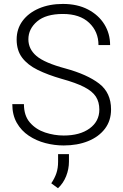

<svg xmlns="http://www.w3.org/2000/svg" viewBox="-20 -741 633 991"><path d="M492.7 -175.3Q492.7 -214.4 474.9 -242.2Q457 -270 414.8 -291.7Q372.6 -313.5 298.3 -334Q227.1 -354.5 174.8 -380.1Q122.6 -405.8 94.2 -443.4Q65.9 -481 65.9 -537.1Q65.9 -591.8 96.4 -633.1Q127 -674.3 180.9 -697.5Q234.9 -720.7 304.7 -720.7Q379.4 -720.7 434.1 -692.1Q488.8 -663.6 518.6 -615.5Q548.3 -567.4 548.3 -508.3H488.3Q488.3 -577.6 440.2 -623.3Q392.1 -668.9 304.7 -668.9Q216.8 -668.9 171.6 -630.4Q126.5 -591.8 126.5 -538.1Q126.5 -487.8 168.2 -452.1Q210 -416.5 317.4 -387.7Q430.2 -356.9 491.7 -309.6Q553.2 -262.2 553.2 -176.3Q553.2 -118.2 521.5 -76.4Q489.7 -34.7 434.6 -12.5Q379.4 9.8 308.6 9.8Q261.2 9.8 214.4 -2.4Q167.5 -14.6 128.7 -40.5Q89.8 -66.4 66.7 -106.9Q43.5 -147.5 43.5 -203.6H103.5Q103.5 -144 134.5 -108.4Q165.5 -72.8 212.9 -57.1Q260.3 -41.5 308.6 -41.5Q392.6 -41.5 442.6 -78.1Q492.7 -114.7 492.7 -175.3ZM335.9 54.7V93.3Q335.9 131.8 321.3 168.5Q306.6 205.1 279.3 230.5L244.6 205.1Q262.2 179.2 271 153.1Q279.8 127 279.8 94.2V54.7Z"/></svg>

Font: Vazirmatn RD UI FD ExtraLight
Style: Regular
Weight: 200
Designer: Saber Rastikerdar
Foundry: Saber Rastikerdar
Version: Version 33.003